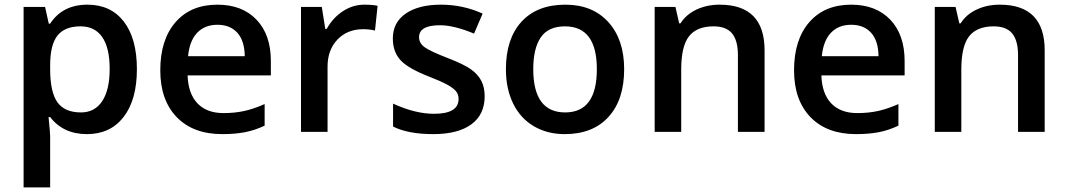

<svg xmlns="http://www.w3.org/2000/svg" viewBox="-20 -570 4614 830"><path d="M356 9.8Q253.4 9.8 196.8 -64H189.9Q196.8 4.4 196.8 19V240.2H82V-540H174.8Q178.7 -524.9 190.9 -467.8H196.8Q250.5 -549.8 357.9 -549.8Q459 -549.8 515.4 -476.6Q571.8 -403.3 571.8 -271Q571.8 -138.7 514.4 -64.5Q457 9.8 356 9.8ZM328.1 -456.1Q259.8 -456.1 228.3 -416Q196.8 -376 196.8 -288.1V-271Q196.8 -172.4 228 -128.2Q259.3 -84 330.1 -84Q389.6 -84 421.9 -132.8Q454.1 -181.6 454.1 -272Q454.1 -362.8 422.1 -409.4Q390.1 -456.1 328.1 -456.1Z M940.9 9.8Q814.9 9.8 743.9 -63.7Q672.9 -137.2 672.9 -266.1Q672.9 -398.4 738.8 -474.1Q804.7 -549.8 919.9 -549.8Q1026.9 -549.8 1088.9 -484.9Q1150.9 -419.9 1150.9 -306.2V-244.1H791Q793.5 -165.5 833.5 -123.3Q873.5 -81.1 946.3 -81.1Q994.1 -81.1 1035.4 -90.1Q1076.7 -99.1 1124 -120.1V-26.9Q1082 -6.8 1039.1 1.5Q996.1 9.8 940.9 9.8ZM919.9 -462.9Q865.2 -462.9 832.3 -428.2Q799.3 -393.6 793 -327.1H1038.1Q1037.1 -394 1005.9 -428.5Q974.6 -462.9 919.9 -462.9Z M1555.2 -549.8Q1589.8 -549.8 1612.3 -544.9L1601.1 -438Q1576.7 -443.8 1550.3 -443.8Q1481.4 -443.8 1438.7 -398.9Q1396 -354 1396 -282.2V0H1281.2V-540H1371.1L1386.2 -444.8H1392.1Q1418.9 -493.2 1462.2 -521.5Q1505.4 -549.8 1555.2 -549.8Z M2075.2 -153.8Q2075.2 -74.7 2017.6 -32.5Q1960 9.8 1852.5 9.8Q1744.6 9.8 1679.2 -22.9V-122.1Q1774.4 -78.1 1856.4 -78.1Q1962.4 -78.1 1962.4 -142.1Q1962.4 -162.6 1950.7 -176.3Q1939 -189.9 1912.1 -204.6Q1885.3 -219.2 1837.4 -237.8Q1744.1 -273.9 1711.2 -310.1Q1678.2 -346.2 1678.2 -403.8Q1678.2 -473.1 1734.1 -511.5Q1790 -549.8 1886.2 -549.8Q1981.4 -549.8 2066.4 -511.2L2029.3 -424.8Q1941.9 -460.9 1882.3 -460.9Q1791.5 -460.9 1791.5 -409.2Q1791.5 -383.8 1815.2 -366.2Q1838.9 -348.6 1918.5 -317.9Q1985.4 -292 2015.6 -270.5Q2045.9 -249 2060.5 -220.9Q2075.2 -192.9 2075.2 -153.8Z M2678.2 -271Q2678.2 -138.7 2610.4 -64.5Q2542.5 9.8 2421.4 9.8Q2345.7 9.8 2287.6 -24.4Q2229.5 -58.6 2198.2 -122.6Q2167 -186.5 2167 -271Q2167 -402.3 2234.4 -476.1Q2301.8 -549.8 2424.3 -549.8Q2541.5 -549.8 2609.9 -474.4Q2678.2 -398.9 2678.2 -271ZM2285.2 -271Q2285.2 -84 2423.3 -84Q2560.1 -84 2560.1 -271Q2560.1 -456.1 2422.4 -456.1Q2350.1 -456.1 2317.6 -408.2Q2285.2 -360.4 2285.2 -271Z M3285.2 0H3169.9V-332Q3169.9 -394.5 3144.8 -425.3Q3119.6 -456.1 3064.9 -456.1Q2992.2 -456.1 2958.5 -413.1Q2924.8 -370.1 2924.8 -269V0H2810.1V-540H2899.9L2916 -469.2H2921.9Q2946.3 -507.8 2991.2 -528.8Q3036.1 -549.8 3090.8 -549.8Q3285.2 -549.8 3285.2 -352.1Z M3680.7 9.8Q3554.7 9.8 3483.6 -63.7Q3412.6 -137.2 3412.6 -266.1Q3412.6 -398.4 3478.5 -474.1Q3544.4 -549.8 3659.7 -549.8Q3766.6 -549.8 3828.6 -484.9Q3890.6 -419.9 3890.6 -306.2V-244.1H3530.8Q3533.2 -165.5 3573.2 -123.3Q3613.3 -81.1 3686 -81.1Q3733.9 -81.1 3775.1 -90.1Q3816.4 -99.1 3863.8 -120.1V-26.9Q3821.8 -6.8 3778.8 1.5Q3735.8 9.8 3680.7 9.8ZM3659.7 -462.9Q3605 -462.9 3572 -428.2Q3539.1 -393.6 3532.7 -327.1H3777.8Q3776.9 -394 3745.6 -428.5Q3714.4 -462.9 3659.7 -462.9Z M4496.1 0H4380.9V-332Q4380.9 -394.5 4355.7 -425.3Q4330.6 -456.1 4275.9 -456.1Q4203.1 -456.1 4169.4 -413.1Q4135.7 -370.1 4135.7 -269V0H4021V-540H4110.8L4127 -469.2H4132.8Q4157.2 -507.8 4202.1 -528.8Q4247.1 -549.8 4301.8 -549.8Q4496.1 -549.8 4496.1 -352.1Z"/></svg>

Font: f0_41264          
Style: Regular
Weight: 600
Foundry: Ascender Corporation
Version: Version 1.10